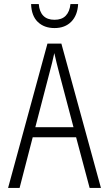

<svg xmlns="http://www.w3.org/2000/svg" viewBox="-20 -931 540 951"><path d="M20 0 215 -715H284L480 0H424L357 -251H142L77 0ZM225 -570 155 -301H344L273 -570Q267 -594 260.5 -619Q254 -644 249 -668Q239 -621 225 -570ZM250 -792Q199 -792 167.5 -822Q136 -852 134 -911H172Q175 -873 194.5 -853Q214 -833 250 -833Q286 -833 305.5 -853Q325 -873 329 -911H367Q364 -855 333 -823.5Q302 -792 250 -792Z"/></svg>

Font: Noto Sans Mono ExtraCondensed Light
Style: Regular
Weight: 300
Width: 2
Designer: Monotype Design Team
Foundry: Monotype Imaging Inc.
Version: Version 2.014; ttfautohint (v1.8.4.7-5d5b)